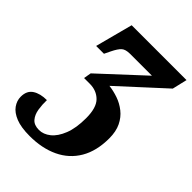

<svg xmlns="http://www.w3.org/2000/svg" viewBox="-256 -643 990 990"><g transform="rotate(45 239.0 -148.0)"><path d="M143 240Q80 240 41.5 224.5Q3 209 -15 183.5Q-33 158 -33 129Q-33 85 -3 65.5Q27 46 75 46Q74 79 79 111Q84 143 101.5 163.5Q119 184 155 184Q187 184 216.5 160.5Q246 137 265 89Q284 41 284 -31Q284 -107 252.5 -138.5Q221 -170 172 -170H130L137 -211L369 -426H210Q177 -426 162 -412.5Q147 -399 130 -364L114 -331H57L111 -536H511L492 -455L251 -234Q284 -230 317.5 -218.5Q351 -207 379.5 -184.5Q408 -162 425 -127Q442 -92 442 -42Q442 50 405 113Q368 176 300.5 208Q233 240 143 240Z"/></g></svg>

Font: Noto Serif Condensed ExtraBold
Style: Italic
Weight: 800
Width: 3
Italic angle: -12°
Designer: Monotype Design Team
Foundry: Monotype Imaging Inc.
Version: Version 2.014; ttfautohint (v1.8.4.7-5d5b)